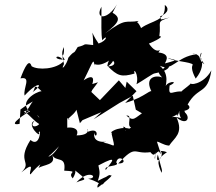

<svg xmlns="http://www.w3.org/2000/svg" viewBox="-20 -815 991 882"><path d="M131 -349C117 -333 113 -314 90 -293C94 -293 148 -318 89 -304C127 -284 146 -228 236 -222C194 -238 142 -290 154 -284C197 -234 100 -215 138 -260C98 -243 173 -174 158 -207C170 -232 164 -134 120 -172C54 -68 131 -74 78 -23C153 -85 107 -19 120 -14C193 -107 254 -84 202 -97C194 -98 190 -77 251 -143C200 -64 193 -122 157 -43C177 -59 243 -56 219 -104C237 -67 285 -103 275 -31C350 -27 286 -25 314 4C296 28 349 -33 314 -41C394 23 370 4 331 23C392 -44 437 5 385 6C463 29 436 53 474 5C520 -41 413 25 429 47C513 -17 513 -27 429 16C441 -17 438 -26 432 -55C537 -111 484 -64 466 -34C452 -58 536 -48 514 -69C524 -114 579 -63 523 -64C608 -154 590 -105 671 -116C699 -79 694 -148 693 -99C694 -53 672 -144 747 -116C698 -83 702 -69 722 -21C726 -38 726 -23 705 -105C686 -40 755 -117 704 -128C730 -91 718 -106 701 -164C711 -165 730 -148 757 -146C779 -181 825 -201 791 -275C839 -236 856 -275 830 -298C818 -337 790 -317 811 -272C761 -290 739 -257 795 -290C784 -267 815 -303 798 -322C769 -291 881 -304 842 -335C890 -421 934 -378 951 -492C914 -423 842 -423 860 -435C841 -412 784 -383 830 -392C773 -406 752 -360 759 -422C814 -448 734 -442 740 -409C739 -423 762 -473 714 -513C774 -485 789 -555 884 -566C824 -572 922 -575 892 -530C929 -618 872 -546 919 -520C871 -586 946 -534 879 -454C835 -534 894 -525 865 -518C863 -530 762 -536 752 -549C772 -539 816 -544 739 -524C731 -521 776 -566 708 -574C726 -607 707 -551 664 -615C662 -613 743 -648 712 -649C722 -718 693 -713 760 -735C702 -720 725 -725 715 -739C758 -757 755 -781 737 -792C743 -715 680 -724 628 -686C602 -745 586 -692 617 -719C556 -707 564 -737 462 -661C530 -713 541 -734 489 -761C481 -728 482 -725 517 -795C477 -724 413 -723 446 -784C446 -709 444 -654 450 -630C474 -660 475 -629 433 -615C390 -676 408 -689 408 -608C348 -615 387 -611 337 -599C313 -557 328 -591 294 -550C287 -517 255 -483 274 -521C258 -586 276 -535 274 -599C244 -541 311 -535 252 -543C222 -550 251 -570 273 -534C238 -496 153 -492 125 -511C114 -546 95 -511 74 -455C127 -465 85 -410 93 -376C155 -444 185 -431 130 -392C146 -409 130 -436 171 -396C143 -394 63 -344 118 -303C109 -302 4 -233 70 -246L74 -312L102 -332ZM318 -388C355 -401 395 -342 383 -414C355 -372 422 -389 397 -410C436 -501 355 -440 364 -445C415 -545 408 -559 418 -485C410 -553 407 -492 477 -534C497 -553 529 -512 476 -510C529 -550 483 -572 473 -513C520 -465 538 -460 598 -477C590 -508 620 -473 607 -428C637 -445 684 -479 691 -478C764 -491 775 -521 727 -519C762 -486 675 -510 725 -459C699 -471 638 -463 679 -389C676 -414 652 -370 555 -342L607 -396L562 -440L556 -411L526 -446L439 -355L398 -394L430 -437L327 -405ZM649 -306C595 -271 596 -255 560 -284C592 -288 559 -240 582 -229C527 -193 577 -231 545 -233C596 -141 606 -209 597 -197C597 -238 518 -232 491 -208C506 -160 529 -222 493 -199C511 -120 510 -152 454 -160C503 -173 402 -142 413 -205C420 -165 445 -234 385 -210C368 -244 416 -194 332 -193C356 -245 248 -229 289 -218C290 -287 284 -272 300 -267C267 -263 369 -308 322 -347L347 -249L359 -263L446 -300L410 -267L529 -342L590 -375L604 -311L655 -281Z"/></svg>

Font: Hussar Lance
Style: Italic
Weight: 700
Foundry: Cannot Into Space Fonts, PlusOne Fonts
Version: Version 2.27